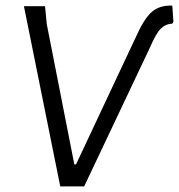

<svg xmlns="http://www.w3.org/2000/svg" viewBox="-20 -662 636 682"><path d="M65 -640H140L146 -577L244 -78H250L461 -527Q491 -595 519 -619.5Q547 -644 592 -642L596 -585L592 -578Q568 -577 551 -560Q534 -543 513 -494L279 0H194Z"/></svg>

Font: Alegreya Sans SC
Style: Italic
Weight: 400
Italic angle: -7°
Designer: Juan Pablo del Peral
Foundry: Huerta Tipografica
Version: Version 2.008; ttfautohint (v1.6)